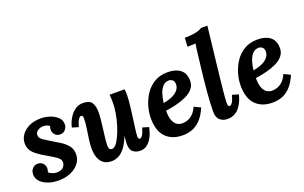

<svg xmlns="http://www.w3.org/2000/svg" viewBox="-88 -1149 2462 1553"><g transform="rotate(-20 1143.5 -372.0)"><path d="M200 11Q152 11 111.5 -3Q71 -17 46 -43.5Q21 -70 21 -105Q21 -136 39.5 -155.5Q58 -175 85 -175Q112 -175 129 -157Q146 -139 146 -113Q146 -106 144.5 -98.5Q143 -91 140 -83Q145 -73 166.5 -64Q188 -55 203 -55Q247 -55 264.5 -74Q282 -93 282 -117Q282 -136 267.5 -150.5Q253 -165 230 -179Q207 -193 181 -208Q134 -235 103 -258Q72 -281 57.5 -306.5Q43 -332 43 -367Q43 -402 65 -435Q87 -468 129.5 -489.5Q172 -511 233 -511Q273 -511 311.5 -498Q350 -485 375.5 -460.5Q401 -436 401 -401Q401 -375 384 -355Q367 -335 338 -335Q311 -335 294.5 -353.5Q278 -372 278 -396Q278 -404 279.5 -411Q281 -418 284 -425Q276 -436 259.5 -440.5Q243 -445 229 -445Q215 -445 199.5 -439Q184 -433 173 -421.5Q162 -410 162 -393Q162 -379 168.5 -368.5Q175 -358 195 -344.5Q215 -331 255 -307Q288 -288 322.5 -266Q357 -244 380.5 -214.5Q404 -185 404 -143Q404 -98 377 -63Q350 -28 304 -8.5Q258 11 200 11Z M657 11Q615 11 588.5 -8Q562 -27 549.5 -61.5Q537 -96 537 -143Q537 -180 543.5 -224Q550 -268 556.5 -312Q563 -356 563 -392Q563 -409 557.5 -413.5Q552 -418 547 -418Q536 -418 524 -401Q512 -384 499 -339L445 -355Q449 -376 460.5 -403Q472 -430 491 -454.5Q510 -479 536 -495Q562 -511 596 -511Q652 -511 671.5 -481Q691 -451 691 -398Q691 -368 687 -330.5Q683 -293 678 -254Q673 -215 669 -180.5Q665 -146 665 -123Q665 -108 668 -98.5Q671 -89 677 -85Q683 -81 693 -81Q710 -81 728.5 -103Q747 -125 764 -162.5Q781 -200 795 -245.5Q809 -291 817.5 -338.5Q826 -386 826 -428Q826 -442 825.5 -465Q825 -488 823 -500H952Q954 -479 954.5 -470.5Q955 -462 955 -452Q955 -431 952.5 -401.5Q950 -372 946 -338Q942 -304 937 -270Q934 -243 930.5 -218Q927 -193 924 -171.5Q921 -150 919.5 -133.5Q918 -117 918 -108Q918 -92 922.5 -87Q927 -82 932 -82Q943 -82 955 -99Q967 -116 980 -161L1034 -145Q1030 -124 1021 -97Q1012 -70 996 -45.5Q980 -21 957 -5Q934 11 901 11Q869 11 843 -8Q817 -27 817 -80Q817 -100 819 -114Q821 -128 822 -145H821Q798 -85 771 -51Q744 -17 715 -3Q686 11 657 11Z M1324 -511Q1368 -511 1402 -498Q1436 -485 1455 -457Q1474 -429 1474 -385Q1474 -344 1449.5 -315.5Q1425 -287 1385.5 -269Q1346 -251 1299 -239.5Q1252 -228 1208 -222Q1208 -165 1221.5 -134.5Q1235 -104 1256 -92.5Q1277 -81 1298 -81Q1315 -81 1338.5 -87.5Q1362 -94 1386 -115Q1410 -136 1428 -177L1484 -150Q1456 -85 1421 -50Q1386 -15 1348 -2Q1310 11 1271 11Q1179 12 1125 -42Q1071 -96 1071 -207Q1071 -255 1086 -308Q1101 -361 1131.5 -407Q1162 -453 1210 -482Q1258 -511 1324 -511ZM1313 -445Q1279 -445 1258 -421Q1237 -397 1226 -360.5Q1215 -324 1211 -287Q1265 -297 1297 -314Q1329 -331 1343.5 -353Q1358 -375 1357 -399Q1356 -424 1342 -434.5Q1328 -445 1313 -445Z M1757 -755Q1754 -724 1750.5 -694.5Q1747 -665 1744 -638Q1741 -611 1738 -585Q1727 -489 1719 -417.5Q1711 -346 1705.5 -294.5Q1700 -243 1696.5 -208Q1693 -173 1691.5 -150Q1690 -127 1690 -111Q1690 -93 1694.5 -87.5Q1699 -82 1704 -82Q1716 -82 1728 -99Q1740 -116 1753 -161L1807 -145Q1801 -120 1789.5 -92.5Q1778 -65 1760 -41.5Q1742 -18 1715.5 -3.5Q1689 11 1653 11Q1617 11 1590 -11Q1563 -33 1563 -85Q1563 -121 1565.5 -164Q1568 -207 1572 -255Q1576 -303 1581.5 -353.5Q1587 -404 1593 -456Q1599 -508 1605 -559Q1607 -579 1610.5 -604.5Q1614 -630 1618 -652Q1602 -651 1580.5 -650.5Q1559 -650 1548 -649L1552 -725Q1598 -725 1629 -730Q1660 -735 1678 -742Q1696 -749 1703 -755Z M2097 -511Q2141 -511 2175 -498Q2209 -485 2228 -457Q2247 -429 2247 -385Q2247 -344 2222.5 -315.5Q2198 -287 2158.5 -269Q2119 -251 2072 -239.5Q2025 -228 1981 -222Q1981 -165 1994.5 -134.5Q2008 -104 2029 -92.5Q2050 -81 2071 -81Q2088 -81 2111.5 -87.5Q2135 -94 2159 -115Q2183 -136 2201 -177L2257 -150Q2229 -85 2194 -50Q2159 -15 2121 -2Q2083 11 2044 11Q1952 12 1898 -42Q1844 -96 1844 -207Q1844 -255 1859 -308Q1874 -361 1904.5 -407Q1935 -453 1983 -482Q2031 -511 2097 -511ZM2086 -445Q2052 -445 2031 -421Q2010 -397 1999 -360.5Q1988 -324 1984 -287Q2038 -297 2070 -314Q2102 -331 2116.5 -353Q2131 -375 2130 -399Q2129 -424 2115 -434.5Q2101 -445 2086 -445Z"/></g></svg>

Font: Lora
Style: Bold Italic
Weight: 700
Italic angle: -3°
Designer: Olga Karpushina, Alexei Vanyashin (Cyrillic)
Foundry: Cyreal
Version: Version 3.004